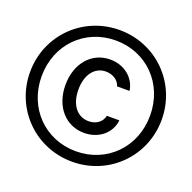

<svg xmlns="http://www.w3.org/2000/svg" viewBox="-107 -747 795 795"><g transform="rotate(20 290.0 -350.0)"><path d="M290 -60C452 -60 580 -188 580 -350C580 -512 452 -640 290 -640C128 -640 0 -512 0 -350C0 -188 128 -60 290 -60ZM290 -106C154 -106 51 -210 51 -350C51 -490 154 -594 290 -594C426 -594 529 -490 529 -350C529 -210 426 -106 290 -106ZM361 -288C355 -260 331 -241 297 -241C247 -241 213 -283 213 -350C213 -417 247 -459 295 -459C326 -459 352 -442 359 -417H414C406 -472 358 -512 295 -512C215 -512 156 -446 156 -350C156 -255 214 -189 296 -189C360 -189 410 -230 416 -288Z"/></g></svg>

Font: CommitMono-dimboump
Style: Regular
Weight: 400
Monospace: yes
Designer: Eigil Nikolajsen
Foundry: Eigil Nikolajsen
Version: Version 1.143